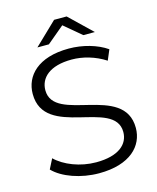

<svg xmlns="http://www.w3.org/2000/svg" viewBox="-129 -970 873 1065"><g transform="rotate(-15 307.5 -437.5)"><path d="M321 -840 420 -757H486L357 -881H285L156 -757H222ZM137 -516C137 -586 194 -643 322 -643C384 -643 454 -624 514 -585L539 -644C483 -683 401 -706 322 -706C144 -706 64 -617 64 -514C64 -255 495 -373 495 -181C495 -112 438 -57 307 -57C215 -57 126 -93 76 -142L47 -85C99 -31 202 6 307 6C486 6 568 -82 568 -185C568 -440 137 -324 137 -516Z"/></g></svg>

Font: Montserrat Lite
Style: Regular
Weight: 400
Designer: Julieta Ulanovsky
Foundry: Julieta Ulanovsky
Version: Version 7.200;PS 007.200;hotconv 1.0.88;makeotf.lib2.5.64775